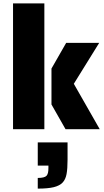

<svg xmlns="http://www.w3.org/2000/svg" viewBox="-20 -763 616 1134"><path d="M57 -743H242V0H57ZM284 -146V-358L371 -510H566L416 -268L569 0H367ZM203 288Q243 288 255 275Q261 268 263.5 257Q266 246 266 228V215H203V78H379V180Q379 234 373 265.5Q367 297 350 315Q332 334 297.5 342.5Q263 351 203 351Z"/></svg>

Font: Saira Stencil
Style: Regular
Weight: 400
Designer: Hector Gatti with collaboration of the Omnibus-Type team
Foundry: Omnibus-Type
Version: Version 1.003